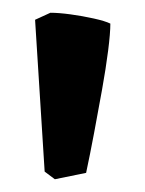

<svg xmlns="http://www.w3.org/2000/svg" viewBox="-20 -748 228 301"><path d="M35 -717 59 -728Q72 -728 90.5 -725.5Q109 -723 127 -719Q145 -715 153 -711Q153 -696 149.5 -668.5Q146 -641 140 -607.5Q134 -574 127.5 -539.5Q121 -505 115 -477L66 -467L50 -479Z"/></svg>

Font: Buenard
Style: Regular
Weight: 400
Version: Version 2.000